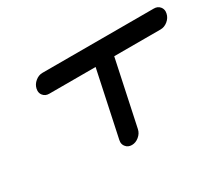

<svg xmlns="http://www.w3.org/2000/svg" viewBox="-124 -989 1449 1269"><g transform="rotate(-30 600.5 -354.5)"><path d="M1142.6 -709Q1171.9 -709 1188.5 -688.5Q1200.7 -673.3 1200.7 -653.8Q1200.7 -646.5 1198.7 -638.2Q1192.4 -608.4 1167 -587.6Q1141.6 -566.9 1112.3 -566.9H758.3L652.8 -70.8Q646.5 -41.5 621.3 -20.8Q596.2 0 566.9 0Q537.1 0 521 -21Q508.8 -35.6 508.8 -55.2Q508.8 -62.5 510.7 -70.8L616.2 -566.9H262.2Q232.9 -566.9 216.3 -587.9Q204.6 -602.5 204.6 -622.1Q204.6 -629.9 206.5 -638.2Q212.9 -667.5 238 -688.2Q263.2 -709 292.5 -709Z"/></g></svg>

Font: Robtronika
Style: Italic
Weight: 400
Italic angle: -12°
Designer: GGBot
Version: 1.00